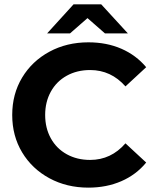

<svg xmlns="http://www.w3.org/2000/svg" viewBox="-20 -849 714 880"><path d="M385 -655Q469 -655 536.5 -625.5Q604 -596 650 -541L555 -453Q489 -528 393 -528Q333 -528 286 -502Q239 -476 213 -429Q187 -382 187 -322Q187 -262 213 -215Q239 -168 286 -142Q333 -116 393 -116Q489 -116 555 -192L650 -104Q604 -48 536 -18.5Q468 11 385 11Q286 11 206.5 -32Q127 -75 81.5 -150.5Q36 -226 36 -322Q36 -418 81.5 -493.5Q127 -569 206.5 -612Q286 -655 385 -655ZM461 -696 381 -766 301 -696H196L317 -829H444L566 -696Z"/></svg>

Font: Montserrat Ace
Style: Bold
Weight: 700
Designer: Julieta Ulanovsky
Foundry: Julieta Ulanovsky
Version: Version 1